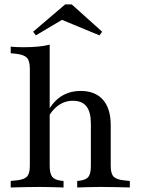

<svg xmlns="http://www.w3.org/2000/svg" viewBox="-20 -830 623 850"><path d="M156.5 -2.4Q119.4 -2.4 89.5 -1.6Q59.7 -0.8 27.4 0V-29L53.2 -31.5Q86.3 -34.7 99.2 -48Q112.1 -61.3 112.1 -95.2V-207.3H200V-95.2Q200 -61.3 211.3 -47.2Q222.6 -33.1 251.6 -29.8L261.3 -29V0Q234.7 -0.8 210.1 -1.6Q185.5 -2.4 156.5 -2.4ZM382.3 -207.3V-283.1Q382.3 -333.9 362.9 -358.9Q343.5 -383.9 303.2 -383.9Q262.9 -383.9 231.5 -358.1Q200 -332.3 177.4 -279L171.8 -293.5Q197.6 -362.1 238.7 -394.8Q279.8 -427.4 337.1 -427.4Q401.6 -427.4 435.9 -388.3Q470.2 -349.2 470.2 -275.8V-207.3ZM426.6 -2.4Q396.8 -2.4 372.6 -1.6Q348.4 -0.8 321.8 0V-29L330.6 -29.8Q360.5 -33.1 371.4 -47.2Q382.3 -61.3 382.3 -95.2V-207.3H470.2V-95.2Q470.2 -61.3 483.1 -48Q496 -34.7 529.8 -31.5L554.8 -29V0Q522.6 -0.8 493.1 -1.6Q463.7 -2.4 426.6 -2.4ZM112.1 -207.3V-525.8Q112.1 -560.5 99.2 -574.2Q86.3 -587.9 51.6 -591.9L27.4 -594.4V-623.4Q44.4 -621.8 58.1 -621.4Q71.8 -621 87.1 -621Q121 -621 149.2 -623.8Q177.4 -626.6 200 -632.3V-623.4V-207.3ZM138.7 -673.4 126.6 -689.5 268.5 -810.5H297.6L432.3 -689.5L420.2 -673.4L225.8 -754L283.9 -759.7Z"/></svg>

Font: Playfair 5pt SemiExpanded Light Medium
Style: Regular
Weight: 500
Version: Version 2.203